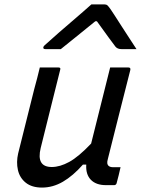

<svg xmlns="http://www.w3.org/2000/svg" viewBox="-20 -837 640 868"><path d="M160 -532H244Q256 -532 252 -521Q230 -433 208 -345Q186 -257 164 -168Q143 -82 214 -82Q251 -82 293 -105Q335 -128 392 -188Q412 -270 433 -352Q454 -434 478 -532H560Q572 -532 569 -520Q544 -420 517.5 -317Q491 -214 468 -120Q464 -106 465 -99Q466 -92 470 -88Q477 -81 492 -81H525Q521 -64 516.5 -44.5Q512 -25 507 -8Q504 0 496 0H459Q414 0 390.5 -24.5Q367 -49 370 -93H355Q310 -42 264.5 -15.5Q219 11 170 11Q124 11 96.5 -11Q69 -33 61 -68.5Q53 -104 62 -143Q80 -216 98.5 -289Q117 -362 135 -435Q142 -459 148 -483.5Q154 -508 160 -532ZM393 -817H453Q461 -817 465.5 -813Q470 -809 480 -795Q486 -786 499.5 -765.5Q513 -745 530 -718Q547 -691 565 -664Q583 -637 597 -615H529Q511 -615 502 -626Q493 -637 471.5 -667Q450 -697 418 -741H411Q358 -698 321.5 -668.5Q285 -639 255 -615H185Q174 -615 176 -624Q177 -628 182 -632.5Q187 -637 204 -652Q219 -666 245 -688.5Q271 -711 300 -736Q329 -761 354.5 -783Q380 -805 393 -817Z"/></svg>

Font: Recursive Mn Lnr St
Style: Italic
Weight: 400
Italic angle: -15°
Monospace: yes
Version: Version 1.079;hotconv 1.0.112;makeotfexe 2.5.65598; ttfautoh